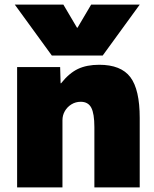

<svg xmlns="http://www.w3.org/2000/svg" viewBox="-20 -810 667 830"><path d="M44 -790H254L313 -690H315L374 -790H584L424 -570H204ZM54 0V-520H240L242 -450H244Q279 -494 317 -512Q355 -530 409 -530Q503 -530 543.5 -476.5Q584 -423 584 -300V0H388V-260Q388 -319 374.5 -344.5Q361 -370 329 -370Q307 -370 289 -359Q271 -348 260.5 -330Q250 -312 250 -290V0Z"/></svg>

Font: M PLUS 2 Black
Style: Regular
Weight: 900
Designer: Coji Morishita
Foundry: UNDERFOREST DESIGN
Version: Version 1.001